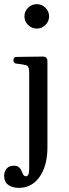

<svg xmlns="http://www.w3.org/2000/svg" viewBox="-21 -713 334 927"><path d="M70 194Q40 194 19.5 180Q-1 166 -1 136Q-1 115 11 101Q23 87 45 87Q62 87 70.5 94.5Q79 102 83 112.5Q87 123 91.5 130.5Q96 138 105 138Q120 138 120 102V-356Q120 -382 115 -390.5Q110 -399 96 -400Q89 -402 76 -403.5Q63 -405 57 -406Q44 -407 44 -422Q44 -438 58 -438Q61 -438 78.5 -438.5Q96 -439 118.5 -439Q141 -439 160 -439.5Q179 -440 185 -440Q208 -440 208 -417V-3Q208 87 170.5 140.5Q133 194 70 194ZM157 -575Q132 -575 114.5 -592.5Q97 -610 97 -634Q97 -658 114.5 -675.5Q132 -693 157 -693Q181 -693 198.5 -675.5Q216 -658 216 -634Q216 -610 198.5 -592.5Q181 -575 157 -575Z"/></svg>

Font: Zen Old Mincho Medium
Style: Regular
Weight: 500
Designer: Yoshimichi Ohira
Foundry: Positype
Version: Version 1.500